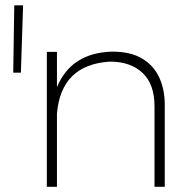

<svg xmlns="http://www.w3.org/2000/svg" viewBox="-20 -720 744 740"><path d="M60.5 -440H31L35 -699.5H69ZM615 0H575.5V-310Q575.5 -396 529.2 -439.2Q483 -482.5 404 -482.5Q215 -471 199.5 -281.5V0H160.5V-520H199.5V-384Q254.5 -517 413 -521Q483.5 -521 528 -494.2Q572.5 -467.5 593.8 -421.2Q615 -375 615 -316.5Z"/></svg>

Font: Argentum Novus ExtraLight
Style: Regular
Weight: 250
Designer: Julieta Ulanovsky (font) & Cristiano Sobral (main changes)
Foundry: Julieta Ulanovsky (font) & Cristiano Sobral (main changes)
Version: Version 3.00;November 27, 2020;FontCreator 13.0.0.2655 64-bi